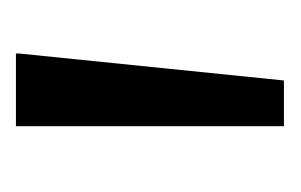

<svg xmlns="http://www.w3.org/2000/svg" viewBox="-86 -762 368 235"><g transform="rotate(-90 97.5 -644.0)"><path d="M150 -808V-804L117 -480H61V-808Z"/></g></svg>

Font: Encode Sans Narrow
Style: Medium
Weight: 500
Designer: Pablo Impallari, Andres Torresi
Foundry: Pablo Impallari, Andres Torresi
Version: Version 1.000; ttfautohint (v1.00) -l 8 -r 50 -G 200 -x 14 -